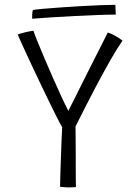

<svg xmlns="http://www.w3.org/2000/svg" viewBox="-20 -790 572 815"><path d="M244 -250.5Q237.5 -260 222.5 -289.8Q207.5 -319.5 187.5 -360.5Q167.5 -401.5 146 -446.8Q124.5 -492 105.2 -533.2Q86 -574.5 72.5 -604.2Q59 -634 55 -643.5Q72 -649.5 89 -653.5Q106 -657.5 122 -659.5Q125 -649 137 -619Q149 -589 166.5 -548Q184 -507 203 -463.5Q222 -420 239.8 -381.8Q257.5 -343.5 270 -319.5Q277.5 -333.5 293.8 -366.2Q310 -399 330.8 -440.5Q351.5 -482 372.8 -524Q394 -566 411.5 -600.2Q429 -634.5 437.5 -652Q450 -648 461.5 -642Q473 -636 482.8 -629.8Q492.5 -623.5 500 -617.5Q479 -587.5 450.2 -537.5Q421.5 -487.5 384.2 -416.8Q347 -346 300.5 -253Q301 -241.5 301 -218Q301 -194.5 301.2 -169Q301.5 -143.5 301.5 -126Q301.5 -104 301.5 -76.2Q301.5 -48.5 301.8 -26Q302 -3.5 302.5 4Q297 4.5 289.2 5Q281.5 5.5 273.5 5.5Q264.5 5.5 254.8 4.8Q245 4 235 3Q235 -14 236 -43.5Q237 -73 238.2 -109.5Q239.5 -146 240.8 -182.8Q242 -219.5 244 -250.5ZM471.5 -728Q436.5 -728 391.2 -726.2Q346 -724.5 296.8 -722Q247.5 -719.5 200.5 -716.5Q153.5 -713.5 116.5 -710.5Q116 -719 116.8 -730Q117.5 -741 119.5 -747.5Q132.5 -750 164.5 -752.8Q196.5 -755.5 238.2 -758.5Q280 -761.5 324 -764Q368 -766.5 406.8 -768Q445.5 -769.5 469.5 -769.5Z"/></svg>

Font: Grandstander Thin ExtraLight
Style: Regular
Weight: 250
Version: Version 1.200